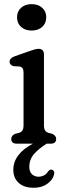

<svg xmlns="http://www.w3.org/2000/svg" viewBox="-20 -696 314 930"><path d="M133 -548Q101.5 -548 82 -565.8Q62.5 -583.5 62.5 -612Q62.5 -640.5 82 -658.2Q101.5 -676 133 -676Q165 -676 184.5 -658.2Q204 -640.5 204 -612.5Q204 -583.5 184.5 -565.8Q165 -548 133 -548ZM193 -431V-89Q193 -72 198.5 -64Q204 -56 215 -52.5L232.5 -48Q252 -39.5 252 -23Q252 0 225 0H206Q168 23.5 145 49.8Q122 76 122 112Q122 136 135 148Q148 160 166.5 160Q179.5 160 191.8 154.2Q204 148.5 212 135.5Q221.5 123.5 231 125.5Q237 127 241 133.5Q245 140 241 152Q235 175.5 208.8 194.5Q182.5 213.5 143 213.5Q96.5 213.5 70.5 189.8Q44.5 166 44.5 126.5Q44.5 50.5 139 0H62Q34.5 0 34.5 -23Q34.5 -39.5 54 -48L72.5 -52.5Q83 -56 88.5 -64Q94 -72 94 -89V-343.5Q94 -359 89.2 -365.5Q84.5 -372 74.5 -374L45.5 -375.5Q26.5 -381.5 26.5 -397Q26.5 -414.5 51.5 -423.5L121.5 -448Q137 -453.5 147.5 -456.5Q158 -459.5 167 -459.5Q193 -459.5 193 -431Z"/></svg>

Font: Fraunces 72pt SuperSoft
Style: Regular
Weight: 400
Version: Version 1.000;[b76b70a41]